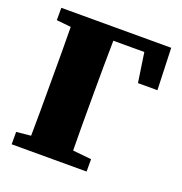

<svg xmlns="http://www.w3.org/2000/svg" viewBox="-120 -757 819 862"><g transform="rotate(20 290.0 -326.0)"><path d="M28 -593V-652H553L560 -452H467L446 -593H298Q297 -532 296.5 -469Q296 -406 296 -342V-289Q296 -241 296 -184.5Q296 -128 297 -68L386 -59V0H28V-59L97 -66Q98 -125 98 -182Q98 -239 98 -288V-342Q98 -403 98 -464Q98 -525 97 -586Z"/></g></svg>

Font: Source Serif Pro Black
Style: Regular
Weight: 900
Designer: Frank Grießhammer
Foundry: Adobe Systems Incorporated
Version: Version 3.001;hotconv 1.0.111;makeotfexe 2.5.65597